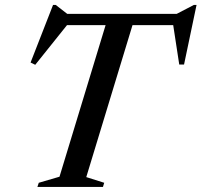

<svg xmlns="http://www.w3.org/2000/svg" viewBox="-20 -740 798 760"><path d="M703 -640.5H192L254 -651.5L119.5 -483.5L101 -492.5L190 -720.5H200.5L258.5 -675.5L217 -685H709.5L661 -675.5L747.5 -720.5H758L708.5 -484.5H689.5L664 -651ZM403 -657H509.5L321.5 -39L392.5 -16.5L387.5 0H128L133.5 -16.5L215.5 -40.5Z"/></svg>

Font: Newsreader 36pt Medium
Style: Italic
Weight: 500
Italic angle: -17°
Designer: Hugues Gentile
Foundry: Production Type
Version: Version 1.003